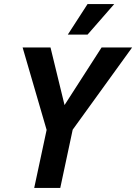

<svg xmlns="http://www.w3.org/2000/svg" viewBox="-20 -923 669 943"><path d="M91 -690H228L297 -407L479 -690H629L337 -286L276 0H148L209 -285ZM313 -753 410 -903H541L410 -753Z"/></svg>

Font: Radio Canada Condensed SemiBold
Style: Italic
Weight: 600
Width: 3
Italic angle: -12°
Designer: Charles Daoud, Etienne Aubert Bonn, Alexandre Saumier Demers, Jacques Le Bailly
Foundry: Radio-Canada
Version: Version 2.104; ttfautohint (v1.8.4.7-5d5b);gftools[0.9.28.de